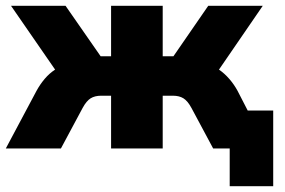

<svg xmlns="http://www.w3.org/2000/svg" viewBox="-33 -512 983 662"><path d="M-13 0 93 -199Q105 -221 121 -240Q137 -259 157 -272L5 -492H193L314 -318H350V-492H528V-318H565L685 -492H873L722 -272Q741 -259 757.5 -240Q774 -221 786 -199L821 -131H909V130H759V0H702L627 -140Q614 -164 599.5 -173Q585 -182 563 -182H528V0H350V-182H316Q294 -182 279.5 -173Q265 -164 252 -140L177 0Z"/></svg>

Font: Nunito Sans Black
Style: Regular
Weight: 900
Designer: Vernon Adams
Foundry: Vernon Adams
Version: Version 3.006; ttfautohint (v1.8.3)